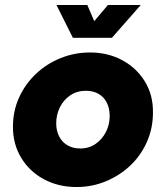

<svg xmlns="http://www.w3.org/2000/svg" viewBox="-20 -739 666 772"><path d="M288 13Q215 13 157 -18Q99 -49 65.5 -104Q32 -159 32 -229Q32 -293 57 -347.5Q82 -402 125 -442.5Q168 -483 224 -505.5Q280 -528 342 -528Q414 -528 471.5 -497Q529 -466 562.5 -411.5Q596 -357 595 -286Q595 -223 570.5 -168Q546 -113 503.5 -73Q461 -33 405.5 -10Q350 13 288 13ZM303 -142Q338 -142 364.5 -160.5Q391 -179 406 -208.5Q421 -238 421 -273Q421 -303 409.5 -326Q398 -349 376.5 -361.5Q355 -374 325 -374Q290 -374 263 -356Q236 -338 221 -308Q206 -278 206 -243Q206 -214 217.5 -191Q229 -168 251 -155Q273 -142 303 -142ZM273 -587 207 -719H331L359 -654L414 -719H546L430 -587Z"/></svg>

Font: MuseoModerno Thin ExtraBold
Style: Italic
Weight: 800
Italic angle: -9°
Version: Version 1.003